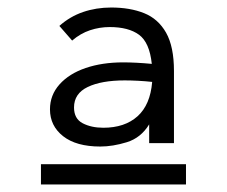

<svg xmlns="http://www.w3.org/2000/svg" viewBox="-20 -648 603 511"><path d="M247 -258Q183 -258 148 -285.5Q113 -313 113 -357Q113 -395 138.5 -423.5Q164 -452 208 -467Q252 -482 308 -482Q324 -482 343.5 -481Q363 -480 384 -478Q378 -535 350 -555.5Q322 -576 272 -576Q245 -576 219.5 -567.5Q194 -559 172 -540L138 -579Q166 -604 201 -616Q236 -628 276 -628Q326 -628 363.5 -613Q401 -598 422 -561Q443 -524 443 -459V-267H377V-317Q355 -281 317.5 -269.5Q280 -258 247 -258ZM177 -362Q177 -332 200 -320Q223 -308 255 -308Q312 -308 346 -338.5Q380 -369 385 -430Q367 -432 347.5 -433Q328 -434 312 -434Q250 -434 213.5 -416.5Q177 -399 177 -362ZM89 -211H475V-157H89Z"/></svg>

Font: Inconsolata SemiExpanded
Style: Regular
Weight: 400
Width: 6
Monospace: yes
Designer: Raph Levien, Cyreal, Brenton Simpson
Foundry: Raph Levien, Cyreal, Google
Version: Version 3.100; ttfautohint (v1.8.4.7-5d5b)